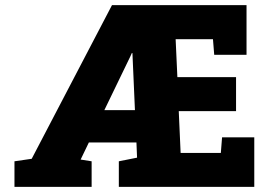

<svg xmlns="http://www.w3.org/2000/svg" viewBox="-20 -731 1061 751"><path d="M36.6 0V-100.1L104 -109.9L418 -710.9H944.3V-516.6H817.9L813 -577.6H667L673.8 -429.2H903.3V-296.4H679.2L686.5 -132.8H843.8L848.6 -193.8H974.6V0H444.8V-100.1L516.1 -114.3L513.7 -173.8H327.6L295.4 -106.9L338.4 -100.1V0ZM388.2 -300.3H507.8L498 -523.4H495.6L490.2 -511.2Z"/></svg>

Font: Roboto Slab LO Black
Style: Regular
Weight: 900
Designer: Google
Version: Version 2.000